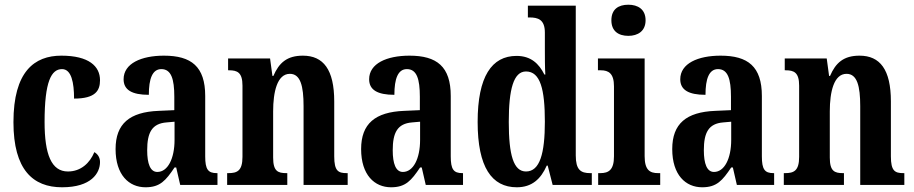

<svg xmlns="http://www.w3.org/2000/svg" viewBox="-20 -784 3875 814"><path d="M243 10C367 10 404 -50 404 -97C404 -117 394 -131 380 -139C361 -93 323 -57 268 -57C198 -57 169 -129 169 -267C169 -440 198 -491 243 -491C283 -491 294 -433 294 -366C385 -366 404 -400 404 -444C404 -503 357 -548 240 -548C126 -548 37 -481 37 -266C37 -64 120 10 243 10Z M597 10C659 10 683 -19 720 -74H727L744 0H902V-50H899C862 -50 850 -66 850 -121V-377C850 -502 791 -548 675 -548C579 -548 504 -515 504 -448C504 -403 539 -382 611 -382C611 -450 626 -491 664 -491C706 -491 719 -449 719 -374V-317L652 -314C530 -309 470 -260 470 -152C470 -42 527 10 597 10ZM647 -55C617 -55 604 -90 604 -147C604 -222 624 -260 686 -265L720 -268V-191C720 -111 691 -55 647 -55Z M943 0H1198V-50H1194C1158 -50 1138 -58 1138 -116V-312C1138 -394 1155 -471 1209 -471C1254 -471 1267 -419 1267 -334V0H1454V-50H1450C1414 -50 1397 -59 1397 -121V-354C1397 -489 1351 -548 1264 -548C1197 -548 1163 -518 1139 -462H1135L1125 -536H947V-486H951C986 -486 1008 -477 1008 -421V-119C1008 -59 985 -50 948 -50H943Z M1638 10C1700 10 1724 -19 1761 -74H1768L1785 0H1943V-50H1940C1903 -50 1891 -66 1891 -121V-377C1891 -502 1832 -548 1716 -548C1620 -548 1545 -515 1545 -448C1545 -403 1580 -382 1652 -382C1652 -450 1667 -491 1705 -491C1747 -491 1760 -449 1760 -374V-317L1693 -314C1571 -309 1511 -260 1511 -152C1511 -42 1568 10 1638 10ZM1688 -55C1658 -55 1645 -90 1645 -147C1645 -222 1665 -260 1727 -265L1761 -268V-191C1761 -111 1732 -55 1688 -55Z M2171 10C2235 10 2273 -25 2298 -82H2302L2323 0H2489V-50H2482C2442 -50 2421 -64 2421 -125V-760H2218V-710H2225C2260 -710 2290 -702 2290 -646V-578C2290 -539 2290 -499 2292 -468H2288C2265 -514 2231 -547 2170 -547C2065 -547 2005 -460 2005 -267C2005 -75 2065 10 2171 10ZM2210 -57C2157 -57 2137 -127 2137 -267C2137 -405 2157 -481 2210 -481C2271 -481 2290 -405 2290 -268C2290 -134 2269 -57 2210 -57Z M2644 -632C2684 -632 2717 -652 2717 -698C2717 -745 2684 -764 2644 -764C2602 -764 2572 -745 2572 -698C2572 -652 2602 -632 2644 -632ZM2516 0H2779V-50H2770C2735 -50 2713 -63 2713 -122V-536H2515V-486H2527C2560 -486 2583 -473 2583 -418V-121C2583 -63 2560 -50 2525 -50H2516Z M2957 10C3019 10 3043 -19 3080 -74H3087L3104 0H3262V-50H3259C3222 -50 3210 -66 3210 -121V-377C3210 -502 3151 -548 3035 -548C2939 -548 2864 -515 2864 -448C2864 -403 2899 -382 2971 -382C2971 -450 2986 -491 3024 -491C3066 -491 3079 -449 3079 -374V-317L3012 -314C2890 -309 2830 -260 2830 -152C2830 -42 2887 10 2957 10ZM3007 -55C2977 -55 2964 -90 2964 -147C2964 -222 2984 -260 3046 -265L3080 -268V-191C3080 -111 3051 -55 3007 -55Z M3303 0H3558V-50H3554C3518 -50 3498 -58 3498 -116V-312C3498 -394 3515 -471 3569 -471C3614 -471 3627 -419 3627 -334V0H3814V-50H3810C3774 -50 3757 -59 3757 -121V-354C3757 -489 3711 -548 3624 -548C3557 -548 3523 -518 3499 -462H3495L3485 -536H3307V-486H3311C3346 -486 3368 -477 3368 -421V-119C3368 -59 3345 -50 3308 -50H3303Z"/></svg>

Font: Noto Serif Lao ExtraCondensed
Style: Bold
Weight: 700
Width: 2
Designer: Monotype Design Team
Foundry: Monotype Imaging Inc.
Version: Version 2.003